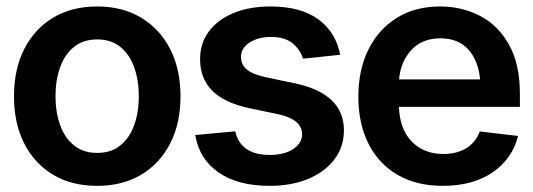

<svg xmlns="http://www.w3.org/2000/svg" viewBox="-20 -573 1675 603"><path d="M285.2 10.7Q205.1 10.7 146.5 -24.4Q87.9 -59.6 55.9 -122.8Q23.9 -186 23.9 -270.5Q23.9 -355 55.9 -418.5Q87.9 -481.9 146.5 -517.3Q205.1 -552.7 285.2 -552.7Q364.7 -552.7 423.6 -517.3Q482.4 -481.9 514.6 -418.5Q546.9 -355 546.9 -270.5Q546.9 -186 514.6 -122.8Q482.4 -59.6 423.6 -24.4Q364.7 10.7 285.2 10.7ZM285.2 -92.8Q329.1 -92.8 358.2 -116.5Q387.2 -140.1 401.6 -180.7Q416 -221.2 416 -270.5Q416 -320.8 401.6 -361.3Q387.2 -401.9 358.2 -425.5Q329.1 -449.2 285.2 -449.2Q241.2 -449.2 212.2 -425.5Q183.1 -401.9 168.7 -361.3Q154.3 -320.8 154.3 -270.5Q154.3 -221.2 168.7 -180.7Q183.1 -140.1 212.2 -116.5Q241.2 -92.8 285.2 -92.8Z M1048.3 -400.9 931.6 -388.7Q923.8 -415.5 899.7 -436.3Q875.5 -457 831.1 -457Q791 -457 763.9 -439.5Q736.8 -421.9 736.8 -394.5Q736.8 -370.6 754.6 -355.2Q772.5 -339.8 814 -330.6L907.2 -311Q1060.1 -278.3 1060.1 -163.6Q1060.1 -111.8 1030.3 -72.5Q1000.5 -33.2 948 -11.2Q895.5 10.7 827.1 10.7Q727.1 10.7 666.3 -31.5Q605.5 -73.7 593.3 -148.9L718.8 -160.6Q735.8 -86.4 827.1 -86.4Q873 -86.4 900.9 -105Q928.7 -123.5 928.7 -151.4Q928.7 -197.3 855.5 -213.9L762.2 -233.4Q683.6 -250.5 646 -288.8Q608.4 -327.1 608.4 -386.7Q608.4 -437.5 636.2 -474.6Q664.1 -511.7 713.9 -532.2Q763.7 -552.7 829.1 -552.7Q925.3 -552.7 980.5 -511.7Q1035.6 -470.7 1048.3 -400.9Z M1370.6 10.7Q1288.6 10.7 1229 -23.7Q1169.4 -58.1 1137.5 -121.1Q1105.5 -184.1 1105.5 -269.5Q1105.5 -354 1137.2 -417.7Q1168.9 -481.4 1226.6 -517.1Q1284.2 -552.7 1362.3 -552.7Q1429.7 -552.7 1486.6 -523.7Q1543.5 -494.6 1578.1 -433.6Q1612.8 -372.6 1612.8 -277.3V-237.3H1232.9Q1235.4 -167 1273.4 -128.2Q1311.5 -89.4 1372.6 -89.4Q1414.1 -89.4 1443.8 -107.2Q1473.6 -125 1486.8 -160.2L1606.9 -146Q1589.8 -75.2 1527.8 -32.2Q1465.8 10.7 1370.6 10.7ZM1363.3 -452.6Q1305.2 -452.6 1271.5 -415.5Q1237.8 -378.4 1233.4 -323.7H1487.8Q1482.4 -382.3 1450.9 -417.5Q1419.4 -452.6 1363.3 -452.6Z"/></svg>

Font: Inter Tight SemiBold
Style: Regular
Weight: 600
Designer: Rasmus Andersson
Foundry: rsms
Version: Version 3.004; ttfautohint (v1.8.4.7-5d5b)